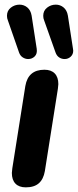

<svg xmlns="http://www.w3.org/2000/svg" viewBox="-20 -798 335 826"><path d="M31 -54Q32 -64 33 -74L89 -428Q101 -498 171 -498Q200 -498 215.5 -482Q231 -466 231 -436Q230 -426 229 -416L173 -62Q167 -27 147 -9.5Q127 8 91 8Q62 8 46.5 -8Q31 -24 31 -54ZM166 -730Q166 -752 182.5 -765Q199 -778 220 -778Q239 -778 253.5 -766Q268 -754 272 -731L294 -588L295 -580Q295 -564 284 -554Q273 -544 258 -544Q245 -544 234.5 -551Q224 -558 219 -572L170 -710Q166 -719 166 -730ZM10 -730Q10 -752 26.5 -765Q43 -778 64 -778Q83 -778 97.5 -766Q112 -754 116 -731L138 -588Q141 -567 129.5 -555.5Q118 -544 101 -544Q89 -544 78 -551Q67 -558 62 -572L14 -710Q10 -719 10 -730Z"/></svg>

Font: SN Pro Bold
Style: Bold Italic
Weight: 700
Italic angle: -9°
Designer: Tobias Whetton
Foundry: Supernotes
Version: Version 1.003